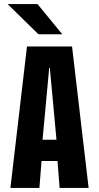

<svg xmlns="http://www.w3.org/2000/svg" viewBox="-20 -930 490 950"><path d="M418.5 0H275L264.5 -133.5H185.5L175 0H31.5L113.5 -700H336.5ZM223.5 -594.5 190.5 -238.5H259.5L226.5 -594.5ZM170 -760.5 17.5 -910H165.5L288 -760.5Z"/></svg>

Font: Trispace Condensed SemiBold
Style: Regular
Weight: 600
Width: 3
Designer: Tyler Finck
Foundry: Etcetera Type Company
Version: Version 1.210; ttfautohint (v1.8.3)